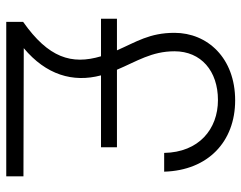

<svg xmlns="http://www.w3.org/2000/svg" viewBox="-99 -673 772 614"><g transform="rotate(90 287.0 -366.0)"><path d="M50 -54V0H544V-55L134 -56C219 -127 245 -213 221 -303H451V-354H203C176 -418 144 -465 144 -538C144 -623 207 -677 300 -677C393 -677 467 -616 469 -505H529C525 -645 433 -732 301 -732C165 -732 85 -643 85 -538C85 -458 114 -416 141 -354H40V-303H160C188 -209 165 -135 50 -54Z"/></g></svg>

Font: Aspekta 250
Style: Regular
Weight: 250
Designer: Ivo Dolenc
Version: Version 2.000